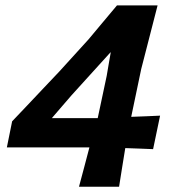

<svg xmlns="http://www.w3.org/2000/svg" viewBox="-20 -708 649 728"><path d="M279.5 0Q290 -38.5 299.2 -73.8Q308.5 -109 319 -149H6L26 -248Q52 -275 83.2 -308.2Q114.5 -341.5 146.5 -375.2Q178.5 -409 205.5 -437.5L315.5 -558.5Q342 -590.5 369 -622.5Q396 -654.5 423.5 -687.5H577.5Q561.5 -625.5 546.2 -565.8Q531 -506 515.5 -446.5L477.5 -265Q507 -266 535.8 -267.2Q564.5 -268.5 587 -269.5L560.5 -142.5Q538.5 -143.5 511 -144.5Q483.5 -145.5 455 -146.5Q448.5 -107 443 -72.5Q437.5 -38 431.5 0ZM251.5 -347Q233 -325.5 214.2 -303.8Q195.5 -282 176.5 -260H350.5L384.5 -420Q388.5 -443 392.2 -465.2Q396 -487.5 400 -510Q399 -509 397.5 -508Z"/></svg>

Font: Commissioner Loud SemiBold
Style: Italic
Weight: 600
Italic angle: -12°
Designer: Kostas Bartsokas
Foundry: Kostas Bartsokas
Version: Version 1.000; ttfautohint (v1.8.3)